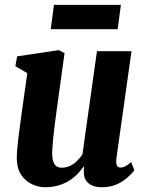

<svg xmlns="http://www.w3.org/2000/svg" viewBox="-20 -776 610 806"><path d="M168 10Q143.5 10 116.2 -1.8Q89 -13.5 69.8 -40.8Q50.5 -68 50.5 -114Q50.5 -130.5 52.5 -152.8Q54.5 -175 57.5 -199.5Q60.5 -224 63.8 -247.8Q67 -271.5 69.5 -290.5L94.5 -469L44.5 -498L52 -539.5L227.5 -565.5L251 -553L219 -322Q213.5 -284 209.8 -252.5Q206 -221 203.5 -196.8Q201 -172.5 200 -156.5Q199 -140.5 199 -133Q199 -112 203.5 -98.5Q208 -85 216.8 -78.5Q225.5 -72 238.5 -72Q257 -72 272.8 -79Q288.5 -86 301.8 -98.8Q315 -111.5 326 -127.5L387 -561H532L468.5 -110.5Q466.5 -93.5 470 -83Q473.5 -72.5 487 -72.5Q494 -72.5 504.5 -77.2Q515 -82 530.5 -95.5L544 -61.5Q532.5 -45.5 513 -28.8Q493.5 -12 467.5 -1Q441.5 10 408 10Q378.5 10 360.5 -0.5Q342.5 -11 336 -29Q334 -33.5 333.2 -39Q332.5 -44.5 332 -50.2Q331.5 -56 332 -62.2Q332.5 -68.5 333 -75.5L331 -76.5Q320 -61 305 -45.5Q290 -30 270.2 -17.5Q250.5 -5 225 2.5Q199.5 10 168 10ZM206.5 -755.5H487.5L474 -653.5H193Z"/></svg>

Font: Merriweather 24pt SemiCondensed Black
Style: Italic
Weight: 900
Width: 4
Italic angle: -7.8°
Designer: Eben Sorkin
Foundry: Eben Sorkin
Version: Version 2.101